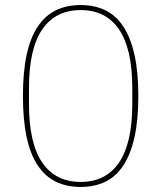

<svg xmlns="http://www.w3.org/2000/svg" viewBox="-20 -730 640 762"><path d="M300 12Q245 12 202.5 -8.5Q160 -29 130.5 -72.5Q101 -116 86 -184.5Q71 -253 71 -349Q71 -445 86 -513.5Q101 -582 130.5 -625.5Q160 -669 202.5 -689.5Q245 -710 300 -710Q355 -710 397.5 -689.5Q440 -669 469 -625.5Q498 -582 513.5 -513.5Q529 -445 529 -349Q529 -253 513.5 -184.5Q498 -116 469 -72.5Q440 -29 397.5 -8.5Q355 12 300 12ZM300 -8Q400 -8 452.5 -85Q505 -162 505 -317V-381Q505 -536 452.5 -613Q400 -690 300 -690Q200 -690 147.5 -613Q95 -536 95 -381V-317Q95 -162 147.5 -85Q200 -8 300 -8Z"/></svg>

Font: IBM Plex Sans Devanagari Thin
Style: Regular
Weight: 100
Designer: Mike Abbink, Paul van der Laan, Pieter van Rosmalen, Erin McLaughlin
Foundry: Bold Monday
Version: Version 1.1